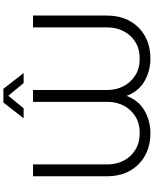

<svg xmlns="http://www.w3.org/2000/svg" viewBox="96 -1016 933 1166"><g transform="rotate(-90 563.0 -433.5)"><path d="M337 13Q260 13 201 -19.5Q142 -52 108.5 -111.5Q75 -171 75 -253V-700H147V-247Q147 -194 170 -149.5Q193 -105 236 -78.5Q279 -52 337 -52Q396 -52 438.5 -78.5Q481 -105 504 -149.5Q527 -194 527 -247V-700H599V-247Q599 -194 622.5 -149.5Q646 -105 688.5 -78.5Q731 -52 789 -52Q848 -52 890.5 -78.5Q933 -105 956 -149.5Q979 -194 979 -247V-700H1051V-253Q1051 -171 1017.5 -111.5Q984 -52 925 -19.5Q866 13 789 13Q716 13 653.5 -22.5Q591 -58 563 -132Q536 -58 473 -22.5Q410 13 337 13ZM427 -757 523 -880H606L702 -757H641L564 -850L488 -757Z"/></g></svg>

Font: MuseoModerno Light
Style: Regular
Weight: 300
Designer: Pablo Cosgaya, Héctor Gatti, Marcela Romero, and the Authors of The MuseoModerno Project.
Foundry: Omnibus-Type Team
Version: Version 1.001